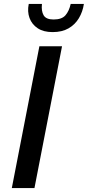

<svg xmlns="http://www.w3.org/2000/svg" viewBox="-20 -955 446 975"><path d="M180 -720H295L155 0H40ZM247 -792Q201 -792 171.5 -811.5Q142 -831 130 -863.5Q118 -896 126 -935H193Q189 -899 201.5 -877.5Q214 -856 252 -856Q294 -856 312.5 -877.5Q331 -899 339 -935H406Q400 -895 380.5 -862.5Q361 -830 328 -811Q295 -792 247 -792Z"/></svg>

Font: Kufam Medium
Style: Italic
Weight: 500
Italic angle: -11°
Designer: Artur Schmal
Foundry: Original Type
Version: Version 1.301; ttfautohint (v1.8.3)